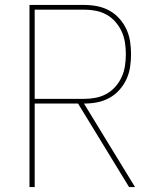

<svg xmlns="http://www.w3.org/2000/svg" viewBox="-20 -755 640 775"><path d="M525 0H501L295 -337H120V0H99V-735H321Q347 -735 372.5 -730Q398 -725 421 -712.5Q444 -700 461.5 -680.5Q479 -661 490 -637.5Q501 -614 505 -588Q509 -562 509 -536Q509 -510 505 -484Q501 -458 490 -434.5Q479 -411 461.5 -391.5Q444 -372 421 -359.5Q398 -347 372.5 -342Q347 -337 321 -337H319ZM120 -356H321Q344 -356 367 -360.5Q390 -365 410.5 -376.5Q431 -388 446.5 -406Q462 -424 471.5 -445Q481 -466 484.5 -489.5Q488 -513 488 -536Q488 -559 484.5 -582.5Q481 -606 471.5 -627Q462 -648 446.5 -666Q431 -684 410.5 -695.5Q390 -707 367 -711.5Q344 -716 321 -716H120Z"/></svg>

Font: Iosevka Aile Thin
Style: Regular
Weight: 100
Designer: Belleve Invis
Foundry: Belleve Invis
Version: Version 31.1.0; ttfautohint (v1.8.4)